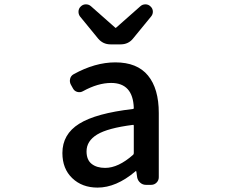

<svg xmlns="http://www.w3.org/2000/svg" viewBox="-20 -852 1040 885"><path d="M429.7 12.7Q358.4 12.7 313 -30.8Q267.6 -74.2 267.6 -146.5Q267.6 -233.4 345.2 -281.7Q422.9 -330.1 592.8 -349.6Q596.7 -349.6 596.7 -354.5Q592.8 -469.7 492.2 -469.7Q431.6 -469.7 362.3 -431.6Q350.6 -424.8 336.9 -428.2Q323.2 -431.6 316.4 -444.3L306.6 -461.9Q299.8 -474.6 303.2 -488.8Q306.6 -502.9 319.3 -509.8Q418 -564.5 511.7 -564.5Q612.3 -564.5 662.1 -503.9Q711.9 -443.4 711.9 -331.1V-35.2Q711.9 -20.5 701.7 -10.3Q691.4 0 676.8 0H652.3Q637.7 0 626.5 -9.8Q615.2 -19.5 612.3 -34.2L608.4 -61.5Q607.4 -63.5 606 -63.5Q604.5 -63.5 603.5 -61.5Q515.6 12.7 429.7 12.7ZM464.8 -78.1Q525.4 -78.1 593.8 -138.7Q596.7 -141.6 596.7 -146.5V-272.5Q596.7 -277.3 592.8 -276.4Q476.6 -261.7 427.7 -231.9Q378.9 -202.1 378.9 -154.3Q378.9 -115.2 402.3 -96.7Q425.8 -78.1 464.8 -78.1ZM489.3 -647.5Q455.1 -647.5 432.6 -673.8L348.6 -776.4Q341.8 -786.1 341.8 -797.9Q341.8 -812.5 352.5 -822.3Q362.3 -832 376 -832Q389.6 -832 399.4 -823.2L509.8 -725.6Q510.7 -723.6 512.7 -723.6Q514.6 -723.6 516.6 -725.6L627 -823.2Q636.7 -832 650.4 -832Q650.4 -832 650.4 -832Q664.1 -832 673.8 -822.3Q684.6 -812.5 684.6 -797.9Q684.6 -786.1 676.8 -776.4L592.8 -673.8Q571.3 -647.5 536.1 -647.5Z"/></svg>

Font: Gen Jyuu Gothic L Monospace Medium
Style: Regular
Weight: 500
Designer: [Source Han Sans]
Ryoko NISHIZUKA  (kana & ideographs); Paul D. Hunt (Latin, Greek & Cyrillic); Wenlong ZHANG  (bopomofo
Version: Version 1.002.20150607